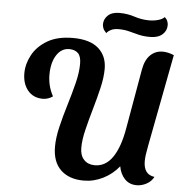

<svg xmlns="http://www.w3.org/2000/svg" viewBox="-58 -915 951 993"><g transform="rotate(5 417.0 -419.0)"><path d="M413 21Q337 21 293.5 -20.5Q250 -62 250 -141Q250 -187 263.5 -244Q277 -301 295.5 -361.5Q314 -422 328 -478Q342 -534 342 -579Q342 -618 325.5 -634Q309 -650 280 -650Q239 -650 214 -611Q189 -572 189 -509Q189 -481 195.5 -454Q202 -427 217 -399Q206 -391 192.5 -386.5Q179 -382 166 -382Q116 -382 87.5 -416.5Q59 -451 59 -505Q59 -554 84.5 -601Q110 -648 162 -678.5Q214 -709 294 -709Q382 -709 426.5 -670Q471 -631 471 -564Q471 -519 458 -464Q445 -409 428.5 -352Q412 -295 399 -241.5Q386 -188 386 -147Q386 -107 407 -85Q428 -63 463 -63Q519 -63 555.5 -116Q592 -169 609 -269L663 -577Q672 -628 698.5 -653.5Q725 -679 763 -679Q789 -679 821 -666L730 -190Q724 -159 721.5 -140.5Q719 -122 719 -107Q719 -37 776 -30Q764 -6 739 7.5Q714 21 688 21Q650 21 626 -4Q602 -29 595 -69Q561 -27 513 -3Q465 21 413 21ZM690 -749Q656 -749 630 -755.5Q604 -762 579.5 -768.5Q555 -775 525 -775Q502 -775 486.5 -767.5Q471 -760 463 -749Q450 -762 446 -773Q442 -784 442 -793Q442 -820 462.5 -839.5Q483 -859 522 -859Q564 -859 601.5 -846.5Q639 -834 679 -834Q703 -834 725.5 -840.5Q748 -847 757 -858Q767 -850 771.5 -839Q776 -828 776 -818Q776 -788 753.5 -768.5Q731 -749 690 -749Z"/></g></svg>

Font: Sansita Swashed Medium
Style: Regular
Weight: 500
Designer: Pablo Cosgaya
Foundry: Omnibus-Type
Version: Version 1.003; ttfautohint (v1.8.3)